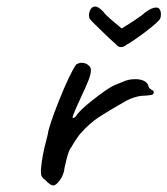

<svg xmlns="http://www.w3.org/2000/svg" viewBox="-20 -586 512 587"><path d="M105 -61Q105 -70 106 -76Q109 -110 121 -155L126 -175Q129 -200 161 -280Q193 -360 213 -389Q221 -394 230 -394Q243 -394 252 -385Q258 -381 258 -370Q258 -360 250.5 -340.5Q243 -321 225 -283Q221 -275 211.5 -253Q202 -231 202 -227Q202 -225 203 -225Q205 -225 207 -226.5Q209 -228 211 -229Q222 -248 264.5 -281Q307 -314 323 -322Q330 -326 341 -330Q352 -334 356 -336Q372 -344 394 -344Q408 -344 418.5 -339.5Q429 -335 433 -326Q434 -319 438.5 -315Q443 -311 445 -310Q448 -310 449 -307.5Q450 -305 450 -304Q450 -297 442 -295.5Q434 -294 413 -293Q402 -292 390 -288Q378 -284 366 -278Q310 -246 282.5 -228Q255 -210 227 -179Q216 -167 198 -136Q191 -129 183.5 -99.5Q176 -70 176 -63Q175 -60 172 -51.5Q169 -43 163 -35Q151 -19 143 -19Q134 -19 119 -35Q111 -41 108 -46Q105 -51 105 -61ZM350 -442Q341 -442 335 -450Q318 -465 287.5 -494.5Q257 -524 254 -529Q252 -535 252 -539Q252 -549 257 -557.5Q262 -566 271 -566Q281 -566 296 -550Q303 -540 324 -522.5Q345 -505 352 -499Q372 -511 393 -525Q414 -539 424 -548Q444 -563 457 -563Q465 -563 468.5 -557Q472 -551 472 -543Q472 -534 470 -530Q467 -521 427 -490.5Q387 -460 365 -448Q358 -442 350 -442Z"/></svg>

Font: Caveat
Style: Regular
Weight: 400
Designer: Pablo Impallari
Foundry: Pablo Impallari
Version: Version 1.500; ttfautohint (v1.6)